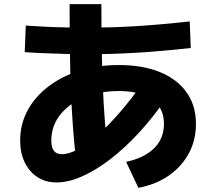

<svg xmlns="http://www.w3.org/2000/svg" viewBox="-20 -833 1040 924"><path d="M587 -54Q647 -67 687.5 -92.5Q728 -118 748.5 -154Q769 -190 769 -236Q769 -288 744 -323Q719 -358 670.5 -376.5Q622 -395 552 -395Q482 -395 422.5 -377.5Q363 -360 319 -328Q275 -296 251 -252.5Q227 -209 227 -157Q227 -123 239.5 -107Q252 -91 278 -91Q312 -91 356 -115Q400 -139 451 -184Q502 -229 557.5 -293Q613 -357 669 -437L779 -359Q717 -268 648 -193.5Q579 -119 509 -65.5Q439 -12 373.5 16.5Q308 45 252 45Q200 45 160.5 19.5Q121 -6 99 -51.5Q77 -97 77 -157Q77 -235 112.5 -301Q148 -367 212.5 -416.5Q277 -466 363.5 -493Q450 -520 552 -520Q667 -520 750 -486Q833 -452 878 -388.5Q923 -325 923 -236Q923 -159 889 -95.5Q855 -32 793 11.5Q731 55 646 71ZM346 -63Q337 -142 331 -223Q325 -304 321 -400Q318 -485 316.5 -586.5Q315 -688 315 -813H468Q468 -700 469.5 -607.5Q471 -515 474 -437Q478 -336 484.5 -252.5Q491 -169 500 -89ZM403 -572Q352 -572 297 -573.5Q242 -575 191 -577Q140 -579 99 -582L104 -710Q144 -707 194.5 -704.5Q245 -702 299.5 -701Q354 -700 404 -700Q517 -700 633 -707Q749 -714 893 -730L898 -602Q752 -586 634 -579Q516 -572 403 -572Z"/></svg>

Font: M PLUS 2 ExtraBold
Style: Regular
Weight: 800
Version: Version 1.001